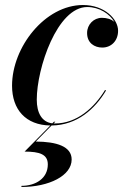

<svg xmlns="http://www.w3.org/2000/svg" viewBox="-20 -490 498 765"><path d="M170.5 165C170.5 220.5 122.5 250.5 65.5 250.5V255C175.5 255 265.5 210 265.5 145.5C265.5 93 205 74.5 122.5 74L185.5 10C288 9 359.5 -57 402.5 -129.5L398.5 -131.5C355.5 -60.5 286 2 198.5 2C196.5 2 195 2 193.5 2L200.5 -5H195L188.5 1.5C146.5 -3.5 126.5 -40.5 126.5 -93C126.5 -218.5 208 -462 327.5 -462C376 -462 417.5 -434.5 436 -402C424 -414 405 -419 386 -419C353.5 -419 327 -392.5 327 -358.5C327 -318.5 356.5 -300.5 387.5 -300.5C423 -300.5 450.5 -327 450.5 -367.5C450.5 -414 396.5 -470 310.5 -470C159.5 -470 28 -302.5 28 -148.5C28 -53.5 82.5 8.5 180.5 10L78 114C138 114 170.5 125 170.5 165Z"/></svg>

Font: Bodoni* 36pt Medium
Style: Italic
Weight: 500
Italic angle: -13°
Version: Version 2.3